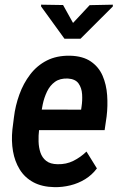

<svg xmlns="http://www.w3.org/2000/svg" viewBox="-20 -771 500 801"><path d="M207.5 9.8Q155.3 8.8 119.1 -10.7Q83 -30.3 62.3 -64Q41.5 -97.7 34.2 -140.1Q26.9 -182.6 31.7 -230.5L38.1 -281.2Q43.9 -330.1 60.8 -376.7Q77.6 -423.3 106 -460.4Q134.3 -497.6 175.5 -518.6Q216.8 -539.6 272.5 -538.6Q326.2 -537.1 359.1 -514.4Q392.1 -491.7 408 -455.1Q423.8 -418.5 427 -374Q430.2 -329.6 424.8 -285.2L416.5 -228H83L98.1 -314L318.4 -313.5L320.3 -326.7Q324.2 -351.6 322.5 -377.9Q320.8 -404.3 307.6 -422.9Q294.4 -441.4 263.2 -443.4Q230.5 -444.8 209.5 -429.7Q188.5 -414.6 176.3 -389.2Q164.1 -363.8 158.2 -335.2Q152.3 -306.6 149.4 -281.2L143.1 -230Q140.1 -205.6 140.9 -180.7Q141.6 -155.8 148.7 -134.5Q155.8 -113.3 172.6 -99.9Q189.5 -86.4 220.2 -85.9Q256.3 -85 286.1 -99.9Q315.9 -114.7 340.8 -138.7L384.3 -68.4Q363.8 -41 335.2 -23.4Q306.6 -5.9 273.7 2.2Q240.7 10.3 207.5 9.8ZM243.2 -750 284.7 -675.3 354 -749.5 450.7 -751.5V-744.1L315.9 -609.4H249L151.4 -744.1V-751.5Z"/></svg>

Font: Roboto Condensed Medium
Style: Italic
Weight: 500
Italic angle: -12°
Designer: Christian Robertson
Foundry: Google
Version: Version 3.0; 2020